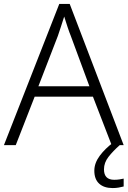

<svg xmlns="http://www.w3.org/2000/svg" viewBox="-20 -830 648 975"><path d="M547 -93 452 -339H156L60 -93H0L281 -810H334L608 -93ZM339 -649Q333 -663 323 -693Q313 -723 306 -746Q298 -719 289 -693Q280 -667 274 -648L175 -392H434ZM508 30Q508 83 560 83Q575 83 587 81Q599 79 608 77V117Q596 120 582.5 122.5Q569 125 552 125Q508 125 483.5 102.5Q459 80 459 37Q459 -2 486.5 -39Q514 -76 555 -106L588 -93Q554 -63 531 -33.5Q508 -4 508 30Z"/></svg>

Font: Noto Sans Kannada UI Light
Style: Regular
Weight: 300
Designer: Jelle Bosma - Monotype Design Team
Foundry: Monotype Imaging Inc.
Version: Version 2.005; ttfautohint (v1.8.4.7-5d5b)